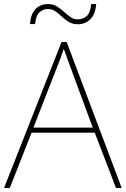

<svg xmlns="http://www.w3.org/2000/svg" viewBox="-20 -922 617 942"><path d="M549 0 445 -271H135L28 0H0L282 -716H307L577 0ZM325 -594Q319 -611 311 -632.5Q303 -654 293 -682Q286 -660 277 -636.5Q268 -613 260 -593L144 -296H435ZM127 -804Q131 -854 154.5 -878Q178 -902 216 -902Q241 -902 259.5 -890.5Q278 -879 293.5 -864.5Q309 -850 325.5 -838.5Q342 -827 362 -827Q384 -827 403.5 -841.5Q423 -856 427 -902H452Q448 -853 423.5 -828Q399 -803 361 -803Q336 -803 317.5 -814.5Q299 -826 283.5 -840.5Q268 -855 252 -866.5Q236 -878 214 -878Q194 -878 175.5 -863.5Q157 -849 152 -804Z"/></svg>

Font: Noto Sans Bengali UI Thin
Style: Regular
Weight: 100
Designer: Jelle Bosma - Monotype Design Team
Foundry: Monotype Imaging Inc.
Version: Version 2.003; ttfautohint (v1.8.4.7-5d5b)